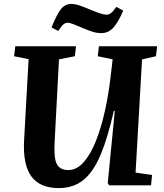

<svg xmlns="http://www.w3.org/2000/svg" viewBox="-20 -946 837 980"><path d="M672 -65 756 -53 751 0H537L530 -12L566 -380H561Q530 -243 493.5 -156Q457 -69 406 -27.5Q355 14 280 14Q183 14 139.5 -46.5Q96 -107 103 -231L126 -644L52 -659L58 -710H368L362 -659L281 -643L259 -225Q254 -141 269.5 -109.5Q285 -78 329 -78Q372 -78 407.5 -118.5Q443 -159 470 -227.5Q497 -296 516 -382Q535 -468 545 -558L555 -643L479 -659L485 -710H782L776 -659L705 -643ZM498 -777Q476 -777 455.5 -783Q435 -789 407 -801Q375 -815 355 -822.5Q335 -830 327 -830Q315 -830 305 -822.5Q295 -815 277 -788L243 -806Q271 -875 292 -900.5Q313 -926 344 -926Q361 -926 380 -920Q399 -914 441 -897Q501 -871 523 -871Q536 -871 546.5 -879Q557 -887 574 -911L609 -892Q581 -827 556 -802Q531 -777 498 -777Z"/></svg>

Font: Literata 36pt
Style: Bold Italic
Weight: 700
Italic angle: -2°
Designer: Latin by Veronika Burian and Jose Scaglione. Greek by Irene Vlachou. Cyrillic by Vera Evstafieva
Foundry: TypeTogether
Version: Version 3.002